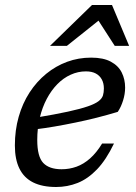

<svg xmlns="http://www.w3.org/2000/svg" viewBox="-20 -738 542 768"><path d="M323.5 -452.5Q292 -452.5 262.8 -439.2Q233.5 -426 209.2 -401.2Q185 -376.5 167 -342.5Q149 -308.5 139 -266.8Q129 -225 129 -178Q129 -111.5 153 -86.2Q177 -61 226.5 -61Q257.5 -61 286 -71.2Q314.5 -81.5 340.2 -104.2Q366 -127 388.5 -164H436Q404.5 -98.5 368 -60.5Q331.5 -22.5 290.5 -6.2Q249.5 10 204.5 10Q149.5 10 112.8 -8.2Q76 -26.5 57.8 -63.5Q39.5 -100.5 39.5 -156Q39.5 -217.5 54.8 -271Q70 -324.5 98.2 -368Q126.5 -411.5 164.8 -442.8Q203 -474 248.5 -490.8Q294 -507.5 344.5 -507.5Q393.5 -507.5 423.5 -491.2Q453.5 -475 467 -447.8Q480.5 -420.5 480.5 -387.5Q480.5 -362 472.2 -335.8Q464 -309.5 451 -290.5Q409.5 -278 367 -267.2Q324.5 -256.5 282 -247.8Q239.5 -239 198.8 -232Q158 -225 120.5 -220.5L123.5 -267.5Q201.5 -280.5 252 -291.5Q302.5 -302.5 331.8 -312.8Q361 -323 374.5 -333.5Q388 -344 391.8 -356.2Q395.5 -368.5 395.5 -384Q395.5 -405 387.2 -420.2Q379 -435.5 363.2 -444Q347.5 -452.5 323.5 -452.5ZM180 -554.5 348 -718H428L496.5 -554.5H439L366.5 -667H388.5L247.5 -554.5Z"/></svg>

Font: Newsreader 8pt
Style: Italic
Weight: 400
Italic angle: -17°
Version: Version 1.003